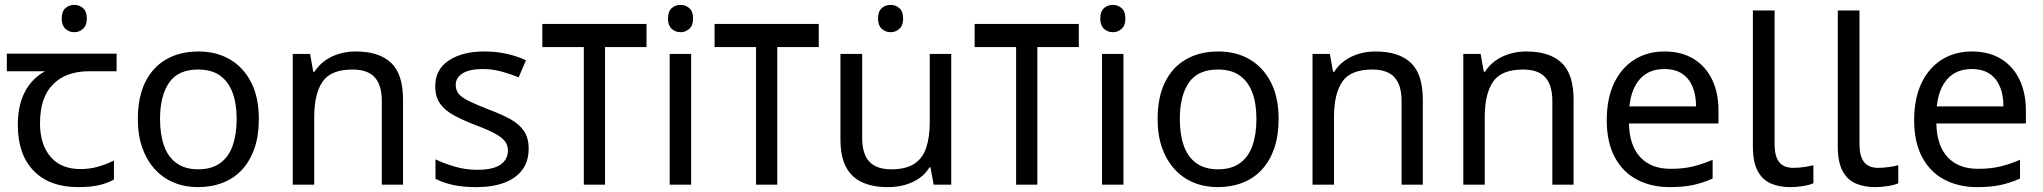

<svg xmlns="http://www.w3.org/2000/svg" viewBox="-20 -757 8375 787"><path d="M285 -737Q305 -737 320.5 -723.5Q336 -710 336 -681Q336 -653 320.5 -639Q305 -625 285 -625Q263 -625 248 -639Q233 -653 233 -681Q233 -710 248 -723.5Q263 -737 285 -737ZM301 10Q183 10 118 -57Q53 -124 53 -245Q53 -325 82 -380.5Q111 -436 165 -465H8V-537H458V-465H345Q251 -465 197.5 -411.5Q144 -358 144 -252Q144 -165 187 -114.5Q230 -64 310 -64Q347 -64 381 -73.5Q415 -83 447 -99V-21Q418 -5 383 2.5Q348 10 301 10Z M1041 -269Q1041 -202 1023.5 -150.5Q1006 -99 973.5 -63Q941 -27 894.5 -8.5Q848 10 791 10Q738 10 693 -8.5Q648 -27 615 -63Q582 -99 563.5 -150.5Q545 -202 545 -269Q545 -358 575 -419.5Q605 -481 661 -513.5Q717 -546 794 -546Q867 -546 922.5 -513.5Q978 -481 1009.5 -419.5Q1041 -358 1041 -269ZM636 -269Q636 -206 652.5 -159.5Q669 -113 704 -88Q739 -63 793 -63Q847 -63 882 -88Q917 -113 933.5 -159.5Q950 -206 950 -269Q950 -333 933 -378Q916 -423 881.5 -447.5Q847 -472 792 -472Q710 -472 673 -418Q636 -364 636 -269Z M1438 -546Q1534 -546 1583 -499.5Q1632 -453 1632 -349V0H1545V-343Q1545 -408 1516 -440Q1487 -472 1425 -472Q1336 -472 1302 -422Q1268 -372 1268 -278V0H1180V-536H1251L1264 -463H1269Q1287 -491 1313.5 -509.5Q1340 -528 1372 -537Q1404 -546 1438 -546Z M2147 -148Q2147 -96 2121 -61Q2095 -26 2047 -8Q1999 10 1933 10Q1877 10 1836.5 1Q1796 -8 1765 -24V-104Q1797 -88 1842.5 -74.5Q1888 -61 1935 -61Q2002 -61 2032 -82.5Q2062 -104 2062 -140Q2062 -160 2051 -176Q2040 -192 2011.5 -208Q1983 -224 1930 -244Q1878 -264 1841 -284Q1804 -304 1784 -332Q1764 -360 1764 -404Q1764 -472 1819.5 -509Q1875 -546 1965 -546Q2014 -546 2056.5 -536.5Q2099 -527 2136 -510L2106 -440Q2072 -454 2035 -464Q1998 -474 1959 -474Q1905 -474 1876.5 -456.5Q1848 -439 1848 -409Q1848 -387 1861 -371.5Q1874 -356 1904.5 -341.5Q1935 -327 1986 -307Q2037 -288 2073 -268Q2109 -248 2128 -219.5Q2147 -191 2147 -148Z M2630 -659V-564H2460V0H2373V-564H2203V-659Z M2813 -536V0H2725V-536ZM2770 -737Q2790 -737 2805.5 -723.5Q2821 -710 2821 -681Q2821 -653 2805.5 -639Q2790 -625 2770 -625Q2748 -625 2733 -639Q2718 -653 2718 -681Q2718 -710 2733 -723.5Q2748 -737 2770 -737Z M3336 -659V-564H3166V0H3079V-564H2909V-659Z M3631 -737Q3651 -737 3666.5 -723.5Q3682 -710 3682 -681Q3682 -653 3666.5 -639Q3651 -625 3631 -625Q3609 -625 3594 -639Q3579 -653 3579 -681Q3579 -710 3594 -723.5Q3609 -737 3631 -737ZM3879 -536V0H3807L3794 -71H3790Q3773 -43 3746 -25Q3719 -7 3687 1.5Q3655 10 3620 10Q3556 10 3512.5 -10.5Q3469 -31 3447 -74Q3425 -117 3425 -185V-536H3514V-191Q3514 -127 3543 -95Q3572 -63 3633 -63Q3693 -63 3727.5 -85.5Q3762 -108 3776.5 -151.5Q3791 -195 3791 -257V-536Z M4402 -659V-564H4232V0H4145V-564H3975V-659Z M4585 -536V0H4497V-536ZM4542 -737Q4562 -737 4577.5 -723.5Q4593 -710 4593 -681Q4593 -653 4577.5 -639Q4562 -625 4542 -625Q4520 -625 4505 -639Q4490 -653 4490 -681Q4490 -710 4505 -723.5Q4520 -737 4542 -737Z M5221 -269Q5221 -202 5203.5 -150.5Q5186 -99 5153.5 -63Q5121 -27 5074.5 -8.5Q5028 10 4971 10Q4918 10 4873 -8.5Q4828 -27 4795 -63Q4762 -99 4743.5 -150.5Q4725 -202 4725 -269Q4725 -358 4755 -419.5Q4785 -481 4841 -513.5Q4897 -546 4974 -546Q5047 -546 5102.5 -513.5Q5158 -481 5189.5 -419.5Q5221 -358 5221 -269ZM4816 -269Q4816 -206 4832.5 -159.5Q4849 -113 4884 -88Q4919 -63 4973 -63Q5027 -63 5062 -88Q5097 -113 5113.5 -159.5Q5130 -206 5130 -269Q5130 -333 5113 -378Q5096 -423 5061.5 -447.5Q5027 -472 4972 -472Q4890 -472 4853 -418Q4816 -364 4816 -269Z M5618 -546Q5714 -546 5763 -499.5Q5812 -453 5812 -349V0H5725V-343Q5725 -408 5696 -440Q5667 -472 5605 -472Q5516 -472 5482 -422Q5448 -372 5448 -278V0H5360V-536H5431L5444 -463H5449Q5467 -491 5493.5 -509.5Q5520 -528 5552 -537Q5584 -546 5618 -546Z M6236 -546Q6332 -546 6381 -499.5Q6430 -453 6430 -349V0H6343V-343Q6343 -408 6314 -440Q6285 -472 6223 -472Q6134 -472 6100 -422Q6066 -372 6066 -278V0H5978V-536H6049L6062 -463H6067Q6085 -491 6111.5 -509.5Q6138 -528 6170 -537Q6202 -546 6236 -546Z M6803 -546Q6872 -546 6921.5 -516Q6971 -486 6997.5 -431.5Q7024 -377 7024 -304V-251H6657Q6659 -160 6703.5 -112.5Q6748 -65 6828 -65Q6879 -65 6918.5 -74.5Q6958 -84 7000 -102V-25Q6959 -7 6919 1.5Q6879 10 6824 10Q6748 10 6689.5 -21Q6631 -52 6598.5 -113.5Q6566 -175 6566 -264Q6566 -352 6595.5 -415Q6625 -478 6678.5 -512Q6732 -546 6803 -546ZM6802 -474Q6739 -474 6702.5 -433.5Q6666 -393 6659 -321H6932Q6932 -367 6918 -401Q6904 -435 6875.5 -454.5Q6847 -474 6802 -474Z M7318 10Q7274 10 7239.5 -4.5Q7205 -19 7185 -55.5Q7165 -92 7165 -157V-714H7254V-165Q7254 -117 7272.5 -93Q7291 -69 7331 -69Q7353 -69 7376.5 -72.5Q7400 -76 7413 -80V-6Q7399 1 7371.5 5.5Q7344 10 7318 10Z M7666 10Q7622 10 7587.5 -4.5Q7553 -19 7533 -55.5Q7513 -92 7513 -157V-714H7602V-165Q7602 -117 7620.5 -93Q7639 -69 7679 -69Q7701 -69 7724.5 -72.5Q7748 -76 7761 -80V-6Q7747 1 7719.5 5.5Q7692 10 7666 10Z M8063 -546Q8132 -546 8181.5 -516Q8231 -486 8257.5 -431.5Q8284 -377 8284 -304V-251H7917Q7919 -160 7963.5 -112.5Q8008 -65 8088 -65Q8139 -65 8178.5 -74.5Q8218 -84 8260 -102V-25Q8219 -7 8179 1.5Q8139 10 8084 10Q8008 10 7949.5 -21Q7891 -52 7858.5 -113.5Q7826 -175 7826 -264Q7826 -352 7855.5 -415Q7885 -478 7938.5 -512Q7992 -546 8063 -546ZM8062 -474Q7999 -474 7962.5 -433.5Q7926 -393 7919 -321H8192Q8192 -367 8178 -401Q8164 -435 8135.5 -454.5Q8107 -474 8062 -474Z"/></svg>

Font: uhindi05
Style: Book
Weight: 400
Designer: Jelle Bosma - Monotype Design Team
Foundry: Monotype Imaging Inc.
Version: Version 2.003